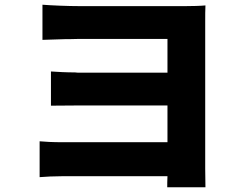

<svg xmlns="http://www.w3.org/2000/svg" viewBox="-20 -756 1040 814"><path d="M850 -41V-660C850 -687 850 -718 851 -733C831 -731 794 -730 764 -730H320C267 -730 198 -733 160 -736V-587C182 -588 218 -589 255 -590H272C287 -590 301 -591 315 -591H690V-448H335C327 -448 318 -448 309 -448L298 -449C261 -449 224 -451 196 -453V-308C225 -308 282 -309 330 -309H690V-153H248C202 -153 169 -155 148 -157V-5C170 -7 213 -9 247 -9H690C689 10 689 26 689 38H851C851 17 850 -20 850 -41Z"/></svg>

Font: Glow Sans SC Normal ExtraBold
Style: Regular
Weight: 800
Designer: Ryoko NISHIZUKA (kana, bopomofo & ideographs); Paul D. Hunt (Latin, Greek & Cyrillic); Sandoll Communications, Soo-young
Version: Version 0.93